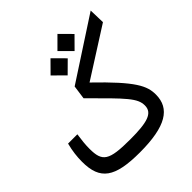

<svg xmlns="http://www.w3.org/2000/svg" viewBox="-204 -871 1005 1005"><g transform="rotate(-45 298.5 -369.0)"><path d="M252 2.9C445.3 2.9 525.4 -49.3 525.4 -152.3C525.4 -217.3 499 -273.9 324.2 -442.4L597.2 -616.2L594.7 -704.6L254.4 -482.9L243.7 -406.2C404.3 -246.6 444.3 -206.5 444.3 -152.8C444.3 -96.2 389.2 -81.1 264.2 -81.1C106.4 -81.1 78.6 -102.1 78.6 -197.3C78.6 -230.5 82 -255.9 87.4 -295.9H18.6C7.3 -252.4 2.9 -213.4 2.9 -176.3C2.9 -43 66.4 2.9 252 2.9ZM269.5 -549.8 333 -612.8 269.5 -676.8 206.1 -612.8ZM385.3 -614.3 448.2 -677.7 385.3 -741.2 321.8 -677.7Z"/></g></svg>

Font: Cascadia Mono PL SemiLight
Style: Regular
Weight: 350
Monospace: yes
Designer: Aaron Bell
Foundry: Saja Typeworks
Version: Version 2404.023